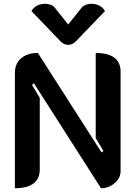

<svg xmlns="http://www.w3.org/2000/svg" viewBox="-20 -990 718 1019"><path d="M59 -603Q59 -652 92 -680.5Q125 -709 181 -709L519 -181L529 -189L488 -257V-709Q553 -709 586.5 -684Q620 -659 620 -610V-82Q620 -45 588.5 -18Q557 9 516 9L160 -548L150 -539L191 -471V-90Q191 -41 157.5 -16Q124 9 59 9ZM413 -949Q421 -959 435 -964.5Q449 -970 465 -970Q488 -970 507.5 -960Q527 -950 537 -931L384 -772Q366 -752 342 -752Q318 -752 300 -772L147 -931Q157 -950 176.5 -960Q196 -970 219 -970Q235 -970 249 -964.5Q263 -959 271 -949L342 -860Z"/></svg>

Font: K2D
Style: Bold
Weight: 700
Designer: Katatrad Aksorn Co.,Ltd.
Foundry: Cadson Demak Co.,Ltd.
Version: Version 1.000; ttfautohint (v1.6)